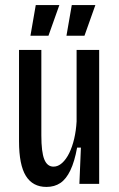

<svg xmlns="http://www.w3.org/2000/svg" viewBox="-20 -725 470 757"><path d="M163 12Q109 12 82 -31.5Q55 -75 55 -168V-528H143V-191Q143 -126 154.5 -97Q166 -68 191 -68Q209 -68 225 -82.5Q241 -97 253 -121.5Q265 -146 272.5 -178Q280 -210 282 -246V-528H371V-208V0H293L299 -143H284Q274 -88 257.5 -53.5Q241 -19 218 -3.5Q195 12 163 12ZM171 -584H100L121 -705H214ZM313 -584H242L263 -705H356Z"/></svg>

Font: Bricolage Grotesque 24pt Condensed
Style: Regular
Weight: 400
Width: 3
Designer: Mathieu Triay
Foundry: Atelier Triay
Version: Version 1.001;gftools[0.9.33.dev8+g029e19f]